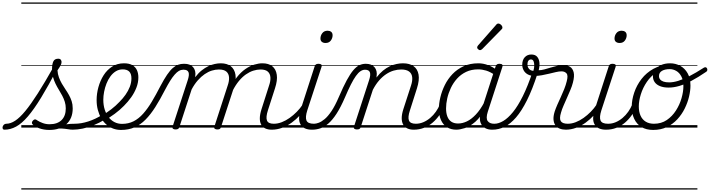

<svg xmlns="http://www.w3.org/2000/svg" viewBox="-172 -1030 5730 1550"><path d="M-136 17Q-146 17 -149.5 9.5Q-153 2 -150.5 -7Q-148 -16 -140.5 -23.5Q-133 -31 -121 -31Q-87 -31 -49.5 -55.5Q-12 -80 32.5 -134Q77 -188 133.5 -276.5Q190 -365 262 -493L291 -476Q218 -337 160 -242Q102 -147 53 -90Q4 -33 -42 -8Q-88 17 -136 17ZM417 17Q398 17 375.5 13Q353 9 324.5 7.5Q296 6 258 12L288 -10Q325 -21 350.5 -25Q376 -29 395.5 -30Q415 -31 433 -31Q442 -31 445 -23.5Q448 -16 446 -7Q444 2 436.5 9.5Q429 17 417 17ZM227 19Q182 19 146 6Q110 -7 92 -25Q85 -32 85.5 -40Q86 -48 94 -57Q103 -66 110.5 -66.5Q118 -67 129 -58Q147 -46 173 -36.5Q199 -27 228 -27Q291 -27 325 -60.5Q359 -94 359 -155Q359 -183 351 -208.5Q343 -234 330.5 -257.5Q318 -281 303.5 -304.5Q289 -328 276.5 -353.5Q264 -379 256 -408Q248 -437 248 -470Q248 -512 258.5 -534Q269 -556 298 -556Q313 -556 319 -547.5Q325 -539 325 -530Q325 -518 318.5 -504.5Q312 -491 292 -462Q294 -431 304 -404.5Q314 -378 327.5 -354.5Q341 -331 356.5 -308.5Q372 -286 385 -262.5Q398 -239 406.5 -213Q415 -187 415 -155Q415 -73 363.5 -27Q312 19 227 19ZM0 490H550V500H0ZM0 -20H550V0H0ZM0 -505H550V-500H0ZM0 -1010H550V-1000H0Z M414 17Q402 17 398 9.5Q394 2 397 -7Q400 -16 409 -23.5Q418 -31 430 -31Q483 -31 540.5 -49.5Q598 -68 652 -102Q660 -107 667 -103.5Q674 -100 678 -92.5Q682 -85 681.5 -77Q681 -69 673 -64Q630 -38 584.5 -19.5Q539 -1 496 8Q453 17 414 17ZM550 490V500ZM550 -20V0ZM550 -505V-500ZM550 -1010V-1000Z M649 -97Q689 -119 726 -147.5Q763 -176 793 -208Q820 -235 841.5 -265.5Q863 -296 876 -329.5Q889 -363 889 -398Q889 -434 871.5 -452Q854 -470 818 -470Q807 -470 802.5 -477Q798 -484 799.5 -494Q801 -504 808.5 -511.5Q816 -519 829 -519Q871 -519 896.5 -504Q922 -489 933.5 -463.5Q945 -438 945 -405Q945 -363 929 -322Q913 -281 887 -244.5Q861 -208 829 -176Q795 -141 754 -111Q713 -81 669 -56ZM550 490H994V500H550ZM550 -20H994V0H550ZM550 -505H994V-500H550ZM550 -1010H994V-1000H550Z M805 19Q771 19 741.5 8Q712 -3 687.5 -24Q663 -45 645.5 -75Q628 -105 618 -142Q608 -179 608 -222Q608 -274 622.5 -326.5Q637 -379 664.5 -422.5Q692 -466 733.5 -492.5Q775 -519 829 -519Q838 -519 841.5 -511.5Q845 -504 843 -494Q841 -484 834.5 -477Q828 -470 819 -470Q788 -470 763 -454.5Q738 -439 719 -413Q700 -387 687.5 -355Q675 -323 668.5 -289Q662 -255 662 -225Q662 -181 673.5 -145Q685 -109 705 -83.5Q725 -58 752.5 -44Q780 -30 813 -30Q865 -30 906.5 -51Q948 -72 984 -112.5Q1020 -153 1053.5 -209Q1087 -265 1123 -335Q1152 -390 1176.5 -426Q1201 -462 1223 -481Q1245 -500 1266.5 -507.5Q1288 -515 1311 -515Q1323 -515 1327.5 -508Q1332 -501 1331 -491.5Q1330 -482 1323 -474.5Q1316 -467 1305 -467Q1288 -467 1272 -457.5Q1256 -448 1238 -427.5Q1220 -407 1201 -376.5Q1182 -346 1160 -304Q1120 -226 1082 -166Q1044 -106 1003 -64.5Q962 -23 914 -2Q866 19 805 19ZM994 490H1119V500H994ZM994 -20H1119V0H994ZM994 -505H1119V-500H994ZM994 -1010H1119V-1000H994Z M1245 15Q1233 15 1225.5 10Q1218 5 1221 -7L1343 -381Q1358 -426 1350 -446.5Q1342 -467 1312 -467Q1301 -467 1295.5 -474.5Q1290 -482 1290.5 -491.5Q1291 -501 1298 -508Q1305 -515 1317 -515Q1339 -515 1356.5 -508.5Q1374 -502 1386 -489Q1398 -476 1403 -456.5Q1408 -437 1404 -412V-407Q1429 -440 1456 -461.5Q1483 -483 1509.5 -495.5Q1536 -508 1561.5 -513.5Q1587 -519 1610 -519Q1661 -519 1691.5 -495Q1722 -471 1729 -426Q1736 -381 1714 -317L1612 -4Q1609 6 1603 10.5Q1597 15 1582 15Q1570 15 1562.5 10Q1555 5 1558 -6L1666 -339Q1679 -376 1677 -405.5Q1675 -435 1655.5 -452Q1636 -469 1595 -469Q1567 -469 1538 -460Q1509 -451 1480.5 -431.5Q1452 -412 1425 -381.5Q1398 -351 1375 -308L1276 -4Q1273 6 1266 10.5Q1259 15 1245 15ZM2022 17Q1991 17 1969 6.5Q1947 -4 1936 -25Q1925 -46 1925.5 -76.5Q1926 -107 1939 -148L2000 -339Q2013 -376 2011 -405.5Q2009 -435 1990 -452Q1971 -469 1931 -469Q1903 -469 1873 -459.5Q1843 -450 1813.5 -429.5Q1784 -409 1757 -376.5Q1730 -344 1707 -299H1682Q1706 -363 1739.5 -405.5Q1773 -448 1809.5 -473Q1846 -498 1881.5 -508.5Q1917 -519 1946 -519Q1997 -519 2026.5 -495Q2056 -471 2062.5 -426Q2069 -381 2048 -317L1991 -140Q1973 -84 1983 -57.5Q1993 -31 2038 -31Q2046 -31 2050 -23.5Q2054 -16 2053 -7Q2052 2 2044 9.5Q2036 17 2022 17ZM1119 490H2158V500H1119ZM1119 -20H2158V0H1119ZM1119 -505H2158V-500H1119ZM1119 -1010H2158V-1000H1119Z M2022 17Q2012 17 2007 9.5Q2002 2 2004 -7Q2006 -16 2014.5 -23.5Q2023 -31 2038 -31Q2070 -31 2102.5 -43.5Q2135 -56 2166 -78Q2197 -100 2224 -127.5Q2251 -155 2271 -185Q2279 -196 2288 -194Q2297 -192 2301.5 -184Q2306 -176 2299 -165Q2278 -131 2248.5 -98.5Q2219 -66 2183 -40Q2147 -14 2106 1.5Q2065 17 2022 17ZM2158 490V500ZM2158 -20V0ZM2158 -505V-500ZM2158 -1010V-1000Z M2346 17Q2313 17 2290 6.5Q2267 -4 2254.5 -25Q2242 -46 2242.5 -76.5Q2243 -107 2256 -148L2368 -494Q2372 -506 2379 -510.5Q2386 -515 2399 -515Q2415 -515 2421.5 -509Q2428 -503 2424 -491L2309 -140Q2291 -84 2302 -57.5Q2313 -31 2362 -31Q2371 -31 2375 -23.5Q2379 -16 2377.5 -7Q2376 2 2368.5 9.5Q2361 17 2346 17ZM2456 -683Q2438 -683 2426.5 -692Q2415 -701 2415 -719Q2415 -743 2430 -762.5Q2445 -782 2473 -782Q2490 -782 2501.5 -773Q2513 -764 2513 -745Q2513 -722 2498.5 -702.5Q2484 -683 2456 -683ZM2158 490H2483V500H2158ZM2158 -20H2483V0H2158ZM2158 -505H2483V-500H2158ZM2158 -1010H2483V-1000H2158Z M2348 17Q2339 17 2335.5 9.5Q2332 2 2334.5 -7Q2337 -16 2344 -23.5Q2351 -31 2363 -31Q2379 -31 2401 -39Q2423 -47 2449 -68.5Q2475 -90 2504 -133Q2533 -176 2563 -246Q2599 -330 2627.5 -382.5Q2656 -435 2681 -464Q2706 -493 2730 -504Q2754 -515 2780 -515Q2791 -515 2794 -508Q2797 -501 2795 -491.5Q2793 -482 2787.5 -474.5Q2782 -467 2774 -467Q2756 -467 2738 -455Q2720 -443 2701 -416.5Q2682 -390 2660.5 -347.5Q2639 -305 2613 -244Q2578 -163 2544.5 -111.5Q2511 -60 2478 -32Q2445 -4 2413 6.5Q2381 17 2348 17ZM2483 490H2583V500H2483ZM2483 -20H2583V0H2483ZM2483 -505H2583V-500H2483ZM2483 -1010H2583V-1000H2483Z M3168 17Q3138 17 3116 6.5Q3094 -4 3082.5 -25Q3071 -46 3071 -76.5Q3071 -107 3084 -148L3146 -339Q3159 -378 3155.5 -407.5Q3152 -437 3130 -453Q3108 -469 3067 -469Q3037 -469 3006 -460Q2975 -451 2945 -431Q2915 -411 2888 -380Q2861 -349 2838 -305L2740 -4Q2737 6 2730.5 10.5Q2724 15 2709 15Q2697 15 2689.5 10Q2682 5 2685 -6L2807 -381Q2822 -426 2814 -446.5Q2806 -467 2776 -467Q2765 -467 2760 -474.5Q2755 -482 2756 -491.5Q2757 -501 2763.5 -508Q2770 -515 2781 -515Q2805 -515 2822.5 -508Q2840 -501 2851.5 -487.5Q2863 -474 2867.5 -455Q2872 -436 2868 -412L2867 -404Q2893 -438 2920 -460Q2947 -482 2975 -495Q3003 -508 3030 -513.5Q3057 -519 3081 -519Q3134 -519 3166.5 -496Q3199 -473 3207 -428Q3215 -383 3194 -317L3137 -138Q3119 -83 3129.5 -57Q3140 -31 3185 -31Q3193 -31 3197 -23.5Q3201 -16 3199.5 -7Q3198 2 3190.5 9.5Q3183 17 3168 17ZM2583 490H3304V500H2583ZM2583 -20H3304V0H2583ZM2583 -505H3304V-500H2583ZM2583 -1010H3304V-1000H2583Z M3168 17Q3158 17 3153 9.5Q3148 2 3150 -7Q3152 -16 3160.5 -23.5Q3169 -31 3184 -31Q3216 -31 3245.5 -43.5Q3275 -56 3301 -78Q3327 -100 3347 -128.5Q3367 -157 3379 -187Q3383 -198 3392 -198.5Q3401 -199 3408.5 -191.5Q3416 -184 3412 -174Q3399 -135 3375.5 -101Q3352 -67 3320.5 -40Q3289 -13 3250.5 2Q3212 17 3168 17ZM3304 490V500ZM3304 -20V0ZM3304 -505V-500ZM3304 -1010V-1000Z M3512 17Q3468 17 3436 -3.5Q3404 -24 3387.5 -62Q3371 -100 3371 -151Q3371 -194 3383 -244.5Q3395 -295 3419 -343.5Q3443 -392 3480.5 -431.5Q3518 -471 3570 -495Q3622 -519 3690 -519Q3729 -519 3768.5 -504Q3808 -489 3838 -465L3827 -422Q3786 -450 3753 -460Q3720 -470 3688 -470Q3633 -470 3590.5 -449.5Q3548 -429 3517.5 -395Q3487 -361 3467.5 -319.5Q3448 -278 3438.5 -235.5Q3429 -193 3429 -155Q3429 -117 3439.5 -89.5Q3450 -62 3471.5 -47.5Q3493 -33 3526 -33Q3561 -33 3597 -50Q3633 -67 3669 -105Q3705 -143 3737 -203L3748 -162Q3711 -87 3666.5 -48Q3622 -9 3581 4Q3540 17 3512 17ZM3801 17Q3771 17 3749.5 6.5Q3728 -4 3715.5 -23.5Q3703 -43 3702 -71Q3701 -99 3713 -135L3829 -494Q3834 -506 3840.5 -510.5Q3847 -515 3860 -515Q3878 -515 3883 -507.5Q3888 -500 3883 -488L3766 -128Q3749 -75 3765 -53Q3781 -31 3817 -31Q3826 -31 3829.5 -23.5Q3833 -16 3831.5 -7Q3830 2 3822.5 9.5Q3815 17 3801 17ZM3304 490H3939V500H3304ZM3304 -20H3939V0H3304ZM3304 -505H3939V-500H3304ZM3304 -1010H3939V-1000H3304Z M3803 17Q3791 17 3787 9.5Q3783 2 3786 -7Q3789 -16 3798 -23.5Q3807 -31 3819 -31Q3853 -31 3891 -53.5Q3929 -76 3969 -125Q4009 -174 4049 -254.5Q4089 -335 4128 -452Q4130 -457 4137.5 -458Q4145 -459 4153 -456.5Q4161 -454 4165.5 -448.5Q4170 -443 4167 -435Q4126 -308 4082.5 -221Q4039 -134 3994 -82Q3949 -30 3901.5 -6.5Q3854 17 3803 17ZM3939 490H3964V500H3939ZM3939 -20H3964V0H3939ZM3939 -505H3964V-500H3939ZM3939 -1010H3964V-1000H3939Z M3703 -625Q3697 -625 3688.5 -632Q3680 -639 3680 -646Q3680 -650 3681.5 -654Q3683 -658 3687 -663L3831 -827Q3836 -834 3841 -837Q3846 -840 3851 -840Q3858 -840 3866 -835Q3874 -830 3879 -822.5Q3884 -815 3884 -808Q3884 -803 3882.5 -799.5Q3881 -796 3876 -792L3721 -634Q3711 -625 3703 -625Z M4397 17Q4369 17 4347 8.5Q4325 0 4312 -18Q4299 -36 4296.5 -63.5Q4294 -91 4306 -130Q4314 -154 4327 -184Q4340 -214 4355 -246Q4370 -278 4383 -311Q4396 -344 4403 -373Q4416 -421 4401.5 -437.5Q4387 -454 4361 -454Q4341 -454 4315.5 -448Q4290 -442 4261 -435Q4232 -428 4202 -422.5Q4172 -417 4143 -417Q4111 -417 4088.5 -429.5Q4066 -442 4055 -463Q4044 -484 4044 -507Q4044 -546 4064.5 -568Q4085 -590 4117 -590Q4150 -590 4165.5 -570.5Q4181 -551 4183 -522Q4185 -493 4177 -463Q4198 -463 4222 -469.5Q4246 -476 4272 -484Q4298 -492 4324.5 -498Q4351 -504 4377 -504Q4407 -504 4429 -491Q4451 -478 4459 -447Q4467 -416 4453 -363Q4446 -335 4432.5 -303.5Q4419 -272 4405 -240Q4391 -208 4377.5 -177.5Q4364 -147 4357 -121Q4342 -72 4355.5 -51.5Q4369 -31 4412 -31Q4422 -31 4426 -23.5Q4430 -16 4428.5 -7Q4427 2 4419 9.5Q4411 17 4397 17ZM4134 -458Q4141 -481 4141 -502Q4141 -523 4135 -536.5Q4129 -550 4114 -550Q4101 -550 4093.5 -539.5Q4086 -529 4086 -510Q4086 -490 4098 -475Q4110 -460 4134 -458ZM3964 490H4532V500H3964ZM3964 -20H4532V0H3964ZM3964 -505H4532V-500H3964ZM3964 -1010H4532V-1000H3964Z M4395 17Q4385 17 4380 9.5Q4375 2 4377 -7Q4379 -16 4387.5 -23.5Q4396 -31 4411 -31Q4443 -31 4475.5 -43.5Q4508 -56 4539 -78Q4570 -100 4597 -127.5Q4624 -155 4644 -185Q4652 -196 4661 -194Q4670 -192 4674.5 -184Q4679 -176 4672 -165Q4651 -131 4621.5 -98.5Q4592 -66 4556 -40Q4520 -14 4479 1.5Q4438 17 4395 17ZM4531 490V500ZM4531 -20V0ZM4531 -505V-500ZM4531 -1010V-1000Z M4720 17Q4687 17 4664 6.5Q4641 -4 4628.5 -25Q4616 -46 4616.5 -76.5Q4617 -107 4630 -148L4742 -494Q4746 -506 4753 -510.5Q4760 -515 4773 -515Q4789 -515 4795.5 -509Q4802 -503 4798 -491L4683 -140Q4665 -84 4676 -57.5Q4687 -31 4736 -31Q4745 -31 4749 -23.5Q4753 -16 4751.5 -7Q4750 2 4742.5 9.5Q4735 17 4720 17ZM4830 -683Q4812 -683 4800.5 -692Q4789 -701 4789 -719Q4789 -743 4804 -762.5Q4819 -782 4847 -782Q4864 -782 4875.5 -773Q4887 -764 4887 -745Q4887 -722 4872.5 -702.5Q4858 -683 4830 -683ZM4532 490H4857V500H4532ZM4532 -20H4857V0H4532ZM4532 -505H4857V-500H4532ZM4532 -1010H4857V-1000H4532Z M4721 17Q4711 17 4706 9.5Q4701 2 4703 -7Q4705 -16 4713.5 -23.5Q4722 -31 4737 -31Q4769 -31 4798.5 -43.5Q4828 -56 4854 -78Q4880 -100 4900 -128.5Q4920 -157 4932 -187Q4936 -198 4945 -198.5Q4954 -199 4961.5 -191.5Q4969 -184 4965 -174Q4952 -135 4928.5 -101Q4905 -67 4873.5 -40Q4842 -13 4803.5 2Q4765 17 4721 17ZM4857 490V500ZM4857 -20V0ZM4857 -505V-500ZM4857 -1010V-1000Z M5101 19Q5045 19 5006.5 -4.5Q4968 -28 4948 -70.5Q4928 -113 4928 -168Q4928 -223 4948 -282.5Q4968 -342 5007 -392.5Q5046 -443 5104 -475Q5162 -507 5238 -507L5236 -476Q5175 -476 5128.5 -446Q5082 -416 5050 -369Q5018 -322 5001.5 -269Q4985 -216 4985 -170Q4985 -128 4999 -96.5Q5013 -65 5040.5 -48Q5068 -31 5107 -31Q5167 -31 5211 -61Q5255 -91 5285 -138Q5315 -185 5330 -237.5Q5345 -290 5345 -334Q5345 -381 5329 -412Q5313 -443 5287.5 -457.5Q5262 -472 5235 -472Q5196 -472 5172 -458Q5148 -444 5148 -416Q5148 -400 5157.5 -388.5Q5167 -377 5185 -371Q5203 -365 5230 -365Q5263 -365 5302.5 -377Q5342 -389 5393 -415Q5444 -441 5511 -484Q5520 -489 5526.5 -486.5Q5533 -484 5536 -477.5Q5539 -471 5538 -463.5Q5537 -456 5530 -451Q5464 -406 5410 -377.5Q5356 -349 5311.5 -336Q5267 -323 5226 -323Q5185 -323 5156.5 -334.5Q5128 -346 5113.5 -366.5Q5099 -387 5099 -414Q5099 -443 5116.5 -467Q5134 -491 5165 -505Q5196 -519 5238 -519Q5282 -519 5319.5 -498.5Q5357 -478 5379.5 -438Q5402 -398 5402 -339Q5402 -298 5390.5 -249.5Q5379 -201 5355.5 -153.5Q5332 -106 5296 -67Q5260 -28 5211.5 -4.5Q5163 19 5101 19ZM4857 490H5458V500H4857ZM4857 -20H5458V0H4857ZM4857 -505H5458V-500H4857ZM4857 -1010H5458V-1000H4857Z"/></svg>

Font: Playwrite RO Guides
Style: Regular
Weight: 400
Designer: Veronika Burian, José Scaglione
Foundry: TypeTogether
Version: Version 1.003